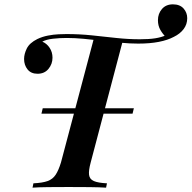

<svg xmlns="http://www.w3.org/2000/svg" viewBox="-20 -865 883 885"><path d="M777 -845Q809 -845 826 -826Q843 -807 843 -781Q843 -753 826.5 -731Q810 -709 781 -695Q753 -680 712 -672Q671 -664 617 -664Q579 -664 537 -668Q495 -672 452 -677Q409 -682 367 -686Q325 -690 288 -690Q255 -690 224 -686.5Q193 -683 175 -673Q195 -665 208.5 -645Q222 -625 222 -599Q222 -570 203.5 -547.5Q185 -525 153 -525Q123 -525 107 -545Q91 -565 91 -593Q91 -616 103.5 -641.5Q116 -667 152 -685Q175 -696 201 -701Q227 -706 250 -707Q273 -708 286 -708Q347 -708 404 -702Q461 -696 516 -690Q571 -684 625 -684Q667 -684 695.5 -688.5Q724 -693 746 -703L744 -695Q731 -707 719.5 -726.5Q708 -746 708 -772Q708 -802 726.5 -823.5Q745 -845 777 -845ZM413 -689Q413 -689 426.5 -688Q440 -687 460 -685Q480 -683 500 -681Q520 -679 533 -678Q546 -677 546 -677L398 -116Q388 -79 390.5 -59Q393 -39 412.5 -30.5Q432 -22 473 -20L469 0Q439 -2 392.5 -2.5Q346 -3 296 -3Q247 -3 202 -2.5Q157 -2 130 0L134 -20Q176 -22 199.5 -30.5Q223 -39 236.5 -59.5Q250 -80 261 -116ZM597 -366 591 -341H171L177 -366Z"/></svg>

Font: Playfair Display SemiBold
Style: Italic
Weight: 600
Italic angle: -14°
Designer: Claus Eggers Sørensen
Foundry: Claus Eggers Sørensen
Version: Version 1.203